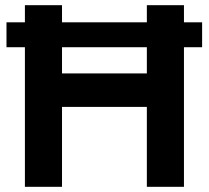

<svg xmlns="http://www.w3.org/2000/svg" viewBox="-20 -720 804 740"><path d="M5 -538V-634H76V-700H219V-634H546V-700H689V-634H759V-538H689V0H546V-308H219V0H76V-538ZM219 -437H546V-538H219Z"/></svg>

Font: Von Semi
Style: Regular
Weight: 600
Version: Version 4.000; ttfautohint (v1.8.4.7-5d5b)